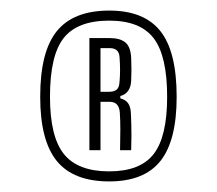

<svg xmlns="http://www.w3.org/2000/svg" viewBox="-20 -872 410 363"><path d="M186.5 -529Q119 -529 87.5 -567.5Q56 -606 56 -689Q56 -774.5 87.5 -813.2Q119 -852 186.5 -852Q252.5 -852 283.2 -813.2Q314 -774.5 314 -689Q314 -606 283.2 -567.5Q252.5 -529 186.5 -529ZM186.5 -548Q245 -548 270.5 -580.8Q296 -613.5 296 -689Q296 -766.5 270.5 -799.8Q245 -833 186.5 -833Q126.5 -833 100.5 -800.2Q74.5 -767.5 74.5 -689Q74.5 -613.5 100.8 -580.8Q127 -548 186.5 -548ZM149 -588V-800H187.5Q207 -800 217 -791.8Q227 -783.5 228 -762.5Q228.5 -750.5 228.5 -740.2Q228.5 -730 228 -719.5Q227.5 -707.5 222.2 -700.2Q217 -693 207.5 -690.5V-686Q217.5 -683.5 222.2 -676.8Q227 -670 227.5 -657.5Q228 -647 228.2 -637.2Q228.5 -627.5 228.5 -615.8Q228.5 -604 228 -588H207Q207.5 -609 207.5 -627.5Q207.5 -646 206.5 -659.5Q205 -679.5 187.5 -679.5H170V-588ZM170 -698.5H186.5Q195.5 -698.5 200.5 -702.5Q205.5 -706.5 206 -717.5Q207 -728.5 207 -739.8Q207 -751 206 -764Q205 -781 187.5 -781H170Z"/></svg>

Font: Big Shoulders Display Thin Light
Style: Regular
Weight: 300
Version: Version 2.002